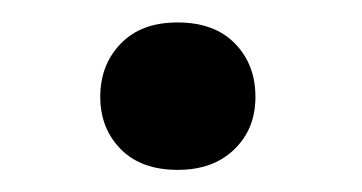

<svg xmlns="http://www.w3.org/2000/svg" viewBox="-20 -435 322 171"><path d="M69.3 -348.6C69.3 -329.6 75.7 -314 87.9 -301.8C100.1 -289.6 117.2 -283.7 138.2 -283.7C159.2 -283.7 175.8 -289.6 188.5 -301.8C201.2 -314 207.5 -329.6 207.5 -348.6C207.5 -367.7 201.7 -383.3 189.5 -396C177.2 -408.7 160.2 -415 138.2 -415C116.2 -415 99.6 -408.7 87.4 -396C75.2 -383.3 69.3 -367.7 69.3 -348.6Z"/></svg>

Font: Shabnam FD Medium
Style: Regular
Weight: 500
Foundry: DejaVu fonts team - Redesigned by Saber Rastikerdar - Based on Vazir font
Version: Version 5.00;October 20, 2019;FontCreator 12.0.0.2547 64-bit